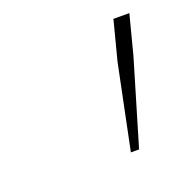

<svg xmlns="http://www.w3.org/2000/svg" viewBox="-62 -807 365 374"><g transform="rotate(-20 120.5 -620.0)"><path d="M187 -667 208 -748H241L220 -667L168 -492H151Z"/></g></svg>

Font: IBM Plex Serif ExtraLight
Style: Italic
Weight: 200
Italic angle: -14°
Designer: Mike Abbink, Paul van der Laan, Pieter van Rosmalen
Foundry: Bold Monday
Version: Version 2.5